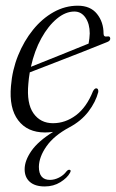

<svg xmlns="http://www.w3.org/2000/svg" viewBox="-20 -457 407 674"><path d="M225.5 150Q216 167.5 192 182.5Q168 197.5 137 197.5Q103 197.5 84.8 181.5Q66.5 165.5 66.5 137Q66.5 107 90.2 72.8Q114 38.5 166.5 6Q157.5 7 151 7.5Q144.5 8 138 8Q76 8 43.8 -34.8Q11.5 -77.5 18.5 -155Q23 -211.5 43.5 -262.2Q64 -313 96 -352.5Q128 -392 168.2 -414.5Q208.5 -437 253 -437Q297.5 -437 320.5 -408.2Q343.5 -379.5 343.5 -339Q343.5 -326.5 356.5 -329Q366.5 -331 367 -322Q367.5 -313 354 -308.5Q316.5 -293 269.5 -274.8Q222.5 -256.5 174.5 -237.8Q126.5 -219 84.5 -203Q81 -183 79.5 -163Q73 -94 97.5 -59.2Q122 -24.5 166 -24.5Q209.5 -24.5 246.8 -52.5Q284 -80.5 306.5 -137Q312 -147 318 -147Q326 -146.5 325 -134Q316 -99 290.5 -65.5Q265 -32 223.5 -10Q169.5 19 143.2 56.5Q117 94 116.5 128.5Q116.5 174.5 155.5 174.5Q171 174.5 187 166.5Q203 158.5 213.5 144.5Q219 138 224.5 139Q231 140.5 225.5 150ZM241 -416.5Q210 -416.5 179.8 -391.5Q149.5 -366.5 125.2 -322.8Q101 -279 88.5 -222.5Q135 -241 189.2 -262.8Q243.5 -284.5 291 -304Q294.5 -322.5 295 -339.5Q295 -373 280.2 -394.8Q265.5 -416.5 241 -416.5Z"/></svg>

Font: Fraunces 144pt Soft Light
Style: Italic
Weight: 300
Italic angle: -16°
Version: Version 1.000;[b76b70a41]